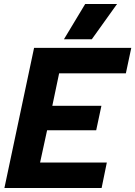

<svg xmlns="http://www.w3.org/2000/svg" viewBox="-20 -938 675 958"><path d="M405 -918H564L438 -742H299ZM150 -699H635L608 -572H275L241 -410H486L460 -288H215L180 -127H513L487 0H2Z"/></svg>

Font: Prompt SemiBold
Style: Italic
Weight: 600
Italic angle: -12°
Designer: Katatrad Team
Foundry: CadsonDemak
Version: Version 1.001